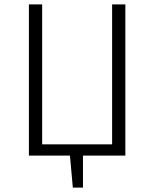

<svg xmlns="http://www.w3.org/2000/svg" viewBox="-20 -705 699 870"><path d="M356 145H310L297 0H111V-685H171V-51H488V-685H548V0H356Z"/></svg>

Font: Trujillo Light
Style: Regular
Weight: 300
Designer: Fira Sans original fonts by bBox Type GmbH, Carrois Corporate GbR, & Edenspiekermann AG / Changes by Cristiano Sobral
Foundry: Fira Sans original fonts by bBox Type GmbH, Carrois Corporate GbR, & Edenspiekermann AG / Changes by Cristiano Sobral
Version: Version 4.301;July 28, 2020;FontCreator 13.0.0.2655 64-bit